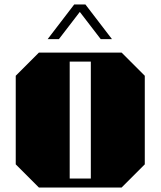

<svg xmlns="http://www.w3.org/2000/svg" viewBox="-20 -834 714 854"><path d="M428 -660 335 -781 242 -660H192L310 -814H360L478 -660ZM624 -497V-103L521 0H153L50 -103V-497L153 -600H521ZM290 -560V-40H384V-560Z"/></svg>

Font: Kumar One
Style: Regular
Weight: 400
Designer: Parimal Parmar
Foundry: Indian Type Foundry
Version: Version 1.001;PS 1.001;hotconv 1.0.88;makeotf.lib2.5.647800